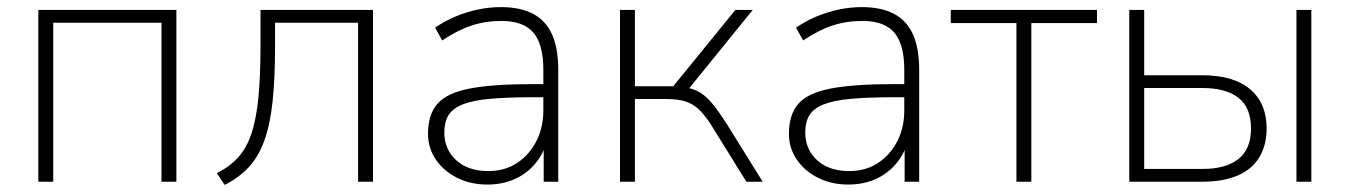

<svg xmlns="http://www.w3.org/2000/svg" viewBox="-20 -512 3803 541"><path d="M88 0V-484H477V0H435V-448H130V0Z M613 9 591 -24Q627 -42 651 -68.5Q675 -95 688.5 -135.5Q702 -176 708 -236Q714 -296 714 -383V-484H1031V0H989V-448H755V-382Q755 -291 748 -225.5Q741 -160 724.5 -115Q708 -70 680.5 -40.5Q653 -11 613 9Z M1353 8Q1306 8 1268 -11Q1230 -30 1208 -62.5Q1186 -95 1186 -135Q1186 -189 1212.5 -219.5Q1239 -250 1303.5 -262.5Q1368 -275 1481 -275H1522V-238H1483Q1409 -238 1360 -233.5Q1311 -229 1283 -217.5Q1255 -206 1243.5 -187Q1232 -168 1232 -139Q1232 -91 1265.5 -60.5Q1299 -30 1356 -30Q1402 -30 1436.5 -52.5Q1471 -75 1491 -113.5Q1511 -152 1511 -201V-315Q1511 -387 1483 -420Q1455 -453 1393 -453Q1348 -453 1308.5 -440Q1269 -427 1226 -398L1206 -434Q1232 -452 1262.5 -465Q1293 -478 1326 -485Q1359 -492 1391 -492Q1446 -492 1482 -473Q1518 -454 1535.5 -415Q1553 -376 1553 -315V0H1512V-121H1523Q1513 -81 1489 -52Q1465 -23 1430.5 -7.5Q1396 8 1353 8Z M1727 0V-484H1769V-269H1877L2052 -484H2101L1916 -256L1897 -268Q1926 -265 1946 -255Q1966 -245 1985.5 -222Q2005 -199 2032 -156L2129 0H2083L1990 -150Q1970 -183 1952 -201Q1934 -219 1912 -226Q1890 -233 1857 -233H1769V0Z M2370 8Q2323 8 2285 -11Q2247 -30 2225 -62.5Q2203 -95 2203 -135Q2203 -189 2229.5 -219.5Q2256 -250 2320.5 -262.5Q2385 -275 2498 -275H2539V-238H2500Q2426 -238 2377 -233.5Q2328 -229 2300 -217.5Q2272 -206 2260.5 -187Q2249 -168 2249 -139Q2249 -91 2282.5 -60.5Q2316 -30 2373 -30Q2419 -30 2453.5 -52.5Q2488 -75 2508 -113.5Q2528 -152 2528 -201V-315Q2528 -387 2500 -420Q2472 -453 2410 -453Q2365 -453 2325.5 -440Q2286 -427 2243 -398L2223 -434Q2249 -452 2279.5 -465Q2310 -478 2343 -485Q2376 -492 2408 -492Q2463 -492 2499 -473Q2535 -454 2552.5 -415Q2570 -376 2570 -315V0H2529V-121H2540Q2530 -81 2506 -52Q2482 -23 2447.5 -7.5Q2413 8 2370 8Z M2844 0V-447H2659V-484H3071V-447H2886V0Z M3162 0V-484H3204V-300H3367Q3456 -300 3502.5 -260.5Q3549 -221 3549 -150Q3549 -103 3528.5 -69Q3508 -35 3467.5 -17.5Q3427 0 3367 0ZM3204 -36H3369Q3434 -36 3469.5 -64Q3505 -92 3505 -150Q3505 -209 3469.5 -236.5Q3434 -264 3369 -264H3204ZM3633 0V-484H3675V0Z"/></svg>

Font: Nunito Sans 12pt ExtraLight
Style: Regular
Weight: 200
Designer: Vernon Adams
Foundry: Vernon Adams
Version: Version 3.101;gftools[0.9.27]